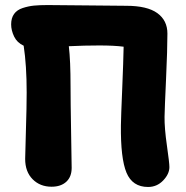

<svg xmlns="http://www.w3.org/2000/svg" viewBox="-20 -764 734 756"><path d="M183.1 -28.8Q137.7 -28.8 108.4 -58.3Q79.1 -87.9 79.1 -138.2Q79.1 -155.8 82 -249Q85 -342.3 85 -399.9Q85 -506.3 73.2 -584Q47.4 -595.7 35.6 -620.1Q23.9 -644.5 23.9 -668Q23.9 -692.9 35.4 -709Q46.9 -725.1 69.3 -732.4Q91.8 -739.7 113.5 -741.9Q135.3 -744.1 168 -744.1Q212.4 -744.1 320.8 -742.7Q429.2 -741.2 477.1 -741.2Q559.6 -741.2 599.4 -712.4Q639.2 -683.6 639.2 -631.8Q639.2 -569.3 633.8 -452.4Q628.4 -335.4 627.9 -304.2Q627.4 -259.3 637.2 -191.2Q647 -123 647 -106Q647 -79.1 622.6 -53.5Q598.1 -27.8 563 -27.8Q501.5 -27.8 478 -84.2Q454.6 -140.6 456.1 -271Q456.5 -304.2 461.2 -414.1Q465.8 -523.9 466.8 -580.1Q429.7 -585 371.1 -585Q311 -585 251 -582Q257.8 -524.9 257.8 -424.8Q257.8 -367.2 260 -241.7Q262.2 -116.2 262.2 -103Q262.2 -67.9 241 -48.3Q219.7 -28.8 183.1 -28.8Z"/></svg>

Font: Shantell Sans Bouncy
Style: Regular
Weight: 800
Designer: Stephen Nixon, Anya Danilova, Shantell Martin
Foundry: Arrow Type
Version: Version 1.006;[9816181b4]